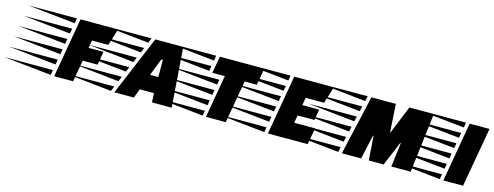

<svg xmlns="http://www.w3.org/2000/svg" viewBox="-273 -1087 4238 1646"><g transform="rotate(15 1845.5 -264.5)"><path d="M204 0 296 -529H629L583 -379H438L426 -311H558L538 -192H406L372 0ZM257 -484 -167 -529H264ZM240 -388 -184 -433H248ZM223 -292 -201 -337H231ZM206 -196 -218 -241H214ZM189 -100 -235 -145H197ZM172 -3 -252 -48H180Z M738 0 960 -529H1208L1247 0H1072L1068 -81H942L911 0ZM909 -486 501 -529H927ZM869 -389 460 -433H887ZM995 -224H1068V-376H1054ZM828 -293 419 -337H847ZM788 -197 378 -241H806ZM747 -101 337 -145H766ZM706 -4 296 -48H725Z M1551 0 1617 -379H1506L1533 -529H1928L1901 -379H1793L1727 0ZM1493 -484 1069 -529H1500ZM1476 -388 1052 -433H1484ZM1572 -292 1148 -337H1580ZM1555 -196 1131 -241H1563ZM1538 -100 1114 -145H1546ZM1521 -3 1097 -48H1529Z M2101 0 2193 -529H2545L2498 -379H2335L2323 -311H2473L2456 -215H2307L2295 -147H2480L2454 0ZM2153 -484 1729 -529H2160ZM2136 -388 1712 -433H2144ZM2119 -292 1695 -337H2127ZM2102 -196 1678 -241H2110ZM2085 -100 1661 -145H2093ZM2068 -3 1644 -48H2076Z M2757 0 2878 -529H3095L3110 -281H3114L3215 -529H3432L3368 0H3196L3223 -215H3218L3128 0H2996L2981 -215H2976L2928 0ZM2834 -484 2415 -529H2845ZM2812 -388 2392 -433H2822ZM2789 -292 2369 -337H2800ZM2769 -196 2346 -241H2779ZM2746 -100 2323 -145H2757ZM2724 -3 2300 -48H2734Z M3658 0 3750 -529H3926L3833 0ZM3710 -484 3286 -529H3717ZM3693 -388 3269 -433H3701ZM3676 -292 3252 -337H3684ZM3659 -196 3235 -241H3667ZM3642 -100 3218 -145H3650ZM3625 -3 3201 -48H3633Z"/></g></svg>

Font: Faster One
Style: Regular
Weight: 400
Designer: Eduardo Rodriguez Tunni
Foundry: Eduardo Rodriguez Tunni
Version: Version 1.003; ttfautohint (v1.8.4.7-5d5b);gftools[0.9.23]